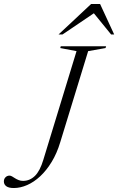

<svg xmlns="http://www.w3.org/2000/svg" viewBox="-76 -938 596 967"><path d="M227.5 -222Q210.5 -165.5 184.2 -122.5Q158 -79.5 126.5 -50.2Q95 -21 60.8 -6Q26.5 9 -6.5 9Q-32 9 -44.2 0Q-56.5 -9 -56.5 -24Q-56.5 -37 -48.2 -45.2Q-40 -53.5 -28 -53.5Q-22 -53.5 -15.2 -49.5Q-8.5 -45.5 -0.2 -40.2Q8 -35 18 -31Q28 -27 40 -27Q74 -27 99.8 -52Q125.5 -77 142.5 -134L309.5 -680.5L227.5 -696L230 -705H458.5L455.5 -696L368 -680.5ZM219 -764.5 383 -918H428L499 -764.5H483.5L387.5 -882.5H413.5L239 -764.5Z"/></svg>

Font: Newsreader 60pt Light
Style: Italic
Weight: 300
Italic angle: -17°
Designer: Hugues Gentile
Foundry: Production Type
Version: Version 1.003